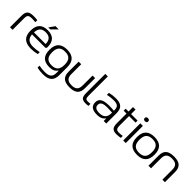

<svg xmlns="http://www.w3.org/2000/svg" viewBox="322 -2232 3960 3960"><g transform="rotate(45 2302.0 -252.0)"><path d="M243 -449C266 -449 307 -447 340 -444V-502C305 -507 269 -509 232 -509C90 -509 45 -464 45 -334V0H120V-334C120 -428 146 -449 243 -449Z M883 -265C883 -422 804 -509 642 -509C475 -509 394 -422 394 -256V-244C394 -77 480 9 661 9C717 9 783 1 842 -14V-72C791 -59 718 -51 666 -51C540 -51 479 -104 470 -217H846C877 -217 883 -230 883 -265ZM470 -275C475 -393 529 -449 642 -449C757 -449 808 -389 809 -275ZM606 -556H663L788 -680H693Z M949 -256V-244C949 -76 1029 9 1196 9C1293 9 1344 -20 1382 -74H1389V-8C1389 98 1335 146 1204 146C1153 146 1089 140 1036 129V187C1093 200 1152 206 1209 206C1388 206 1463 131 1463 -23V-256C1463 -422 1379 -509 1206 -509C1034 -509 949 -422 949 -256ZM1024 -247V-253C1024 -386 1079 -449 1206 -449C1334 -449 1389 -386 1389 -253V-247C1389 -114 1334 -51 1206 -51C1079 -51 1024 -114 1024 -247Z M1548 -205C1548 -56 1622 9 1789 9C1954 9 2028 -56 2028 -205V-500H1954V-209C1954 -99 1903 -51 1789 -51C1674 -51 1623 -99 1623 -209V-500H1548Z M2264 -51C2207 -51 2189 -69 2189 -153V-710H2115V-153C2115 -33 2148 9 2255 9C2283 9 2310 7 2336 2V-56C2312 -53 2282 -51 2264 -51Z M2628 -509C2566 -509 2504 -501 2444 -486V-428C2503 -442 2566 -449 2621 -449C2732 -449 2778 -418 2778 -314V-298C2712 -303 2665 -304 2638 -304C2456 -304 2382 -255 2382 -148C2382 -44 2450 9 2586 9C2679 9 2736 -17 2774 -73H2778V0H2853V-297C2853 -449 2786 -509 2628 -509ZM2456 -147C2456 -221 2511 -250 2641 -250C2674 -250 2728 -248 2778 -244V-221C2778 -107 2717 -50 2598 -50C2498 -50 2456 -85 2456 -147Z M3174 -51C3101 -51 3077 -72 3077 -168V-441H3267V-500H3077V-630H3003V-500H2920V-441H3003V-165C3003 -34 3045 9 3158 9C3198 9 3228 4 3275 -3V-60C3236 -54 3202 -51 3174 -51Z M3347 -500V0H3422V-500ZM3333 -641C3333 -614 3351 -597 3384 -597C3417 -597 3435 -614 3435 -641V-643C3435 -670 3417 -687 3384 -687C3351 -687 3333 -670 3333 -643Z M3498 -256V-244C3498 -78 3583 9 3756 9C3928 9 4012 -78 4012 -244V-256C4012 -422 3928 -509 3756 -509C3583 -509 3498 -422 3498 -256ZM3573 -247V-253C3573 -386 3628 -449 3756 -449C3883 -449 3938 -386 3938 -253V-247C3938 -114 3883 -51 3756 -51C3628 -51 3573 -114 3573 -247Z M4084 -295V0H4159V-291C4159 -401 4210 -449 4325 -449C4439 -449 4490 -401 4490 -291V0H4564V-295C4564 -444 4490 -509 4325 -509C4158 -509 4084 -444 4084 -295Z"/></g></svg>

Font: LT Wave Light
Style: Regular
Weight: 300
Designer: Daniel Lyons
Version: Version 2.5 (Glyphs App)